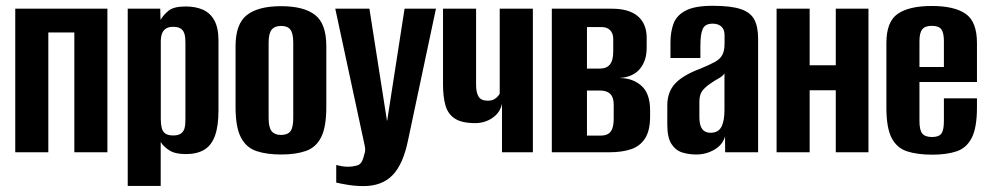

<svg xmlns="http://www.w3.org/2000/svg" viewBox="-20 -525 3413 662"><path d="M32.6 0V-495H350.3V0H236.3V-413H146.6V0Z M420.4 116V-495H532.5L533.5 -456.2Q542.8 -473 560.9 -487.9Q579 -502.7 619.8 -502.7Q654.6 -502.7 680 -491.4Q705.3 -480 719.3 -454.3Q733.3 -428.5 733.3 -385V-144.8Q733.3 -89.6 721 -56.4Q708.7 -23.1 683.7 -8.4Q658.7 6.3 620.5 6.3Q584.5 6.3 564.5 -6.2Q544.4 -18.7 534.1 -35.4V116ZM576.9 -58Q591.7 -58 600.1 -62.4Q608.5 -66.8 612.9 -74.7Q617.3 -82.7 618.3 -93.3Q619.3 -103.9 619.3 -117V-373.2Q619.3 -386.4 618.3 -397Q617.3 -407.5 612.9 -415.7Q608.5 -423.8 600.1 -428.1Q591.7 -432.5 576.9 -432.5Q562.7 -432.5 554.3 -427.7Q545.9 -422.9 541.5 -415.4Q537.1 -407.9 535.8 -399.1Q534.4 -390.4 534.4 -382.7V-114.1Q534.4 -97.1 537.5 -84.2Q540.6 -71.3 549.9 -64.7Q559.1 -58 576.9 -58Z M949 7.7Q898.9 7.7 863.7 -4.3Q828.5 -16.3 810.4 -51.6Q792.2 -86.9 792.2 -155.7V-365.9Q792.2 -442.7 831.3 -473.2Q870.5 -503.7 949 -503.7Q1027.5 -503.7 1066.3 -473.5Q1105.1 -443.4 1105.1 -365.9V-156.4Q1105.1 -87.2 1087.3 -51.9Q1069.5 -16.6 1034.6 -4.5Q999.8 7.7 949 7.7ZM949 -59.7Q971.3 -59.7 981.2 -72.3Q991.1 -84.8 991.1 -117.7V-377.9Q991.1 -409.2 981.5 -422.4Q972 -435.6 949 -435.6Q927.4 -435.6 916.8 -422.9Q906.2 -410.2 906.2 -377.9V-117.7Q906.2 -85.1 916.8 -72.4Q927.4 -59.7 949 -59.7Z M1233.9 116.6Q1205.6 116.6 1179.9 112.4Q1154.2 108.2 1139.3 104.5V43.9Q1145.4 45.6 1156.6 47.7Q1167.8 49.9 1181.5 49.9Q1194 49.9 1210.3 45.8Q1226.5 41.6 1232.6 19.7Q1235.2 11.4 1237.8 1.2Q1240.5 -9 1237.5 -22.5L1136 -495H1253.7L1314.2 -109.1H1315L1374.9 -495H1483.1L1387.2 -42.9Q1370.1 41.7 1333.3 79.2Q1296.5 116.6 1233.9 116.6Z M1710.8 0V-167.5Q1704.5 -136.6 1678.1 -118.6Q1651.8 -100.5 1617.9 -100.5Q1572.3 -100.5 1548.3 -116.2Q1524.3 -131.8 1515.9 -161.6Q1507.5 -191.4 1507.5 -232.8V-495H1621.5V-232.9Q1621.5 -205.8 1630.2 -191.8Q1638.8 -177.8 1661.8 -177.8Q1678.5 -177.8 1688.7 -185.8Q1699 -193.8 1703 -202.5V-495H1817.3V0Z M1882.6 0V-495H2089.8Q2149.1 -495 2179.4 -468.9Q2209.7 -442.8 2209.7 -394.3V-360.4Q2209.7 -315.9 2186.5 -287.8Q2163.3 -259.6 2117.6 -256.2V-255.8Q2161.5 -255.8 2191.5 -229.3Q2221.5 -202.7 2221.5 -144.7V-123.7Q2221.5 -75.1 2204.3 -48.1Q2187.1 -21.1 2155.9 -10.5Q2124.6 0 2080.8 0ZM2003.8 -57.5H2050.9Q2065.2 -57.5 2075.2 -62.5Q2085.3 -67.4 2090.6 -80.4Q2096 -93.3 2096 -117.2V-163.1Q2096 -181.7 2090.3 -192.5Q2084.7 -203.3 2074 -208Q2063.4 -212.8 2048.4 -212.8H2003.8ZM2003.8 -288.4H2048Q2071 -288.4 2082.7 -302.4Q2094.4 -316.4 2094.4 -347.5V-390.5Q2094.4 -410.1 2083.7 -420.9Q2073 -431.7 2054.4 -431.7H2003.8Z M2380.7 7.7Q2354.9 7.7 2332.3 0.7Q2309.6 -6.4 2295.2 -28.5Q2280.8 -50.6 2280.8 -95V-161.4Q2280.8 -208.3 2308.3 -237.4Q2335.9 -266.5 2395.1 -288.4Q2426.4 -301.3 2444.4 -311.2Q2462.4 -321 2470.3 -335.3Q2478.2 -349.5 2478.2 -375.2V-402.4Q2478.2 -417.7 2472.9 -426.4Q2467.5 -435.1 2458.3 -439.2Q2449.1 -443.4 2437 -443.4Q2411.4 -443.4 2403.1 -425.6Q2394.9 -407.9 2394.9 -367.1V-325.1H2291.7V-378Q2291.7 -415 2302.2 -443.5Q2312.8 -472 2344.1 -488.5Q2375.4 -505 2437 -505Q2500.2 -505 2533.9 -493.7Q2567.6 -482.5 2580.8 -457.6Q2593.9 -432.7 2593.9 -391.4V0H2480.2L2479.9 -54.7Q2471.7 -25.6 2443.2 -9Q2414.6 7.7 2380.7 7.7ZM2429.7 -67.2Q2456.6 -67.2 2467.2 -87.5Q2477.9 -107.7 2477.9 -145.4V-271.9Q2472 -262.5 2457.9 -254.7Q2443.7 -246.9 2430.5 -237.7Q2411.4 -225 2401.4 -211.6Q2391.4 -198.2 2391.4 -174.1V-123Q2391.4 -101.5 2396.3 -89.2Q2401.3 -76.9 2410.1 -72.1Q2418.8 -67.2 2429.7 -67.2Z M2657.6 0V-495H2771.6V-300H2861.7V-495H2974.4V0H2861.7V-213.8H2771.6V0Z M3194.6 8.3Q3142.9 8.3 3107.5 -3.2Q3072.2 -14.7 3054.2 -49.5Q3036.2 -84.3 3036.2 -154.4V-376.8Q3036.2 -450.3 3075.3 -477.3Q3114.5 -504.4 3192.7 -504.4Q3270.6 -504.4 3309.5 -477.3Q3348.5 -450.3 3348.5 -376.8V-242.2H3150.2V-107.4Q3150.2 -76.7 3159.8 -64.7Q3169.5 -52.6 3194 -52.6Q3216.9 -52.6 3225.7 -64.3Q3234.5 -76.1 3234.5 -107.4V-186H3348.5V-155.4Q3348.5 -85.3 3330.7 -50.1Q3312.9 -15 3278.5 -3.3Q3244.1 8.3 3194.6 8.3ZM3150.2 -294H3234.5V-383.3Q3234.5 -411.8 3225.7 -423.8Q3216.9 -435.9 3192.7 -435.9Q3169.5 -435.9 3159.8 -423.8Q3150.2 -411.8 3150.2 -383.3Z"/></svg>

Font: Alumni Sans Thin
Style: Regular
Weight: 100
Designer: Robert E. Leuschke
Foundry: Robert E. Leuschke
Version: Version 1.018